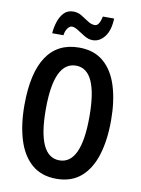

<svg xmlns="http://www.w3.org/2000/svg" viewBox="-99 -982 778 1058"><g transform="rotate(10 290.0 -452.5)"><path d="M533 -358Q533 -249 507.5 -166Q482 -83 428.5 -36.5Q375 10 291 10Q207 10 153 -37Q99 -84 73.5 -167.5Q48 -251 48 -359Q48 -540 109.5 -632Q171 -724 291 -724Q375 -724 428.5 -678Q482 -632 507.5 -549.5Q533 -467 533 -358ZM168 -358Q168 -93 290 -93Q412 -93 412 -358Q412 -623 291 -623Q168 -623 168 -358ZM130 -776Q132 -807 142 -839Q152 -871 172 -892.5Q192 -914 225 -914Q250 -914 271.5 -901Q293 -888 313 -874.5Q333 -861 353 -861Q367 -861 376 -877Q385 -893 389 -915H452Q450 -848 422 -812.5Q394 -777 356 -777Q333 -777 310 -790.5Q287 -804 267 -817.5Q247 -831 231 -831Q219 -831 207.5 -815.5Q196 -800 193 -776Z"/></g></svg>

Font: Noto Sans Telugu ExtraCondensed SemiBold
Style: Regular
Weight: 600
Width: 2
Designer: Jelle Bosma - Monotype Design Team
Foundry: Monotype Imaging Inc.
Version: Version 2.005; ttfautohint (v1.8.4.7-5d5b)